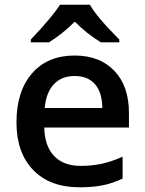

<svg xmlns="http://www.w3.org/2000/svg" viewBox="-20 -786 616 816"><path d="M487 -618Q391 -714 362 -766H235Q203 -715 111 -618V-606H188Q247 -643 298 -694Q348 -643 409 -606H487ZM501 -27V-120Q454 -99 412.5 -90Q371 -81 323 -81Q250 -81 210 -123Q170 -165 168 -244H528V-306Q528 -420 466 -485Q404 -550 297 -550Q182 -550 116 -474Q50 -398 50 -266Q50 -137 121 -63.5Q192 10 318 10Q374 10 416.5 1.5Q459 -7 501 -27ZM415 -327H170Q176 -393 209 -428Q242 -463 297 -463Q353 -463 383.5 -428.5Q414 -394 415 -327Z"/></svg>

Font: OpenSansMMV
Style: Semibold
Weight: 600
Designer: Steve Matteson
Foundry: Ascender Corporation
Version: Version 6.000